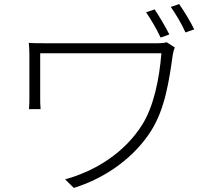

<svg xmlns="http://www.w3.org/2000/svg" viewBox="-20 -874 1040 941"><path d="M738 -828 696 -814C719 -780 749 -730 767 -690L810 -705C791 -743 760 -795 738 -828ZM858 -854 817 -840C841 -806 870 -758 889 -715L932 -730C912 -771 881 -821 858 -854ZM837 -641 797 -667C785 -663 767 -662 753 -662C705 -662 248 -662 218 -662C177 -662 145 -662 121 -664C123 -645 124 -628 124 -607C124 -568 124 -419 124 -392C124 -378 124 -360 122 -339H179C177 -360 177 -378 177 -392C177 -419 177 -585 177 -613C248 -613 718 -613 771 -613C761 -488 734 -351 674 -258C590 -128 454 -38 299 5L342 47C503 -3 640 -106 720 -232C789 -340 809 -480 827 -607C828 -614 833 -634 837 -641Z"/></svg>

Font: Noto Sans SC Light
Style: Regular
Weight: 300
Designer: Ryoko NISHIZUKA 西塚涼子 (kana, bopomofo & ideographs); Paul D. Hunt (Latin, Greek & Cyrillic); Sandoll Communications 산돌커뮤니
Foundry: Adobe
Version: Version 2.004;hotconv 1.0.118;makeotfexe 2.5.65603